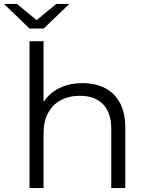

<svg xmlns="http://www.w3.org/2000/svg" viewBox="-50 -950 746 970"><path d="M99 0V-742H170V-381L156 -408Q181 -465 236 -497.5Q291 -530 367 -530Q431 -530 479.5 -505.5Q528 -481 555.5 -431Q583 -381 583 -305V0H512V-298Q512 -381 470.5 -423.5Q429 -466 354 -466Q298 -466 256.5 -443.5Q215 -421 192.5 -378.5Q170 -336 170 -276V0ZM99 -806 -30 -930H36L163 -825H107L234 -930H300L171 -806Z"/></svg>

Font: Montserrat Thin
Style: Regular
Weight: 400
Version: Version 9.000